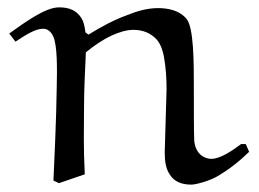

<svg xmlns="http://www.w3.org/2000/svg" viewBox="-20 -491 704 521"><path d="M210 -18C206 -99 208 -138 208 -198C208 -250 211 -302 213 -349C235 -367 258 -383 284 -395C302 -403 322 -410 342 -410C367 -410 388 -402 405 -384C416 -371 422 -354 425 -336C430 -308 432 -278 432 -249L427 -78C427 -57 429 -34 441 -17C453 2 473 10 499 10C512 10 547 0 567 -11C600 -30 627 -51 656 -79L647 -100H634C609 -81 577 -60 554 -60C531 -60 509 -77 507 -111C506 -130 506 -202 506 -256C506 -320 506 -417 486 -440C468 -462 438 -469 409 -469C380 -469 352 -461 325 -450C287 -436 254 -418 220 -397L212 -403C209 -422 207 -439 191 -454C178 -467 159 -471 141 -471C104 -472 47 -430 5 -400L22 -378C51 -397 76 -413 97 -413C110 -413 119 -404 124 -393C136 -369 135 -303 134 -257C133 -171 127 -44 125 -1L140 6Z"/></svg>

Font: Neo Euler
Style: Euler
Weight: 500
Designer: Hermann Zapf
Version: Version 000.002